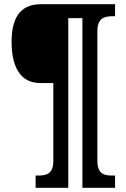

<svg xmlns="http://www.w3.org/2000/svg" viewBox="-20 -780 600 911"><path d="M149 111H304V-694H371V111H526V53H514C475 53 442 46 442 -17V-631C442 -694 475 -703 514 -703H526V-760H173C72 -760 35 -689 35 -582C35 -478 67 -386 171 -386H233V-17C233 46 200 53 160 53H149Z"/></svg>

Font: Noto Serif Devanagari Condensed Black
Style: Regular
Weight: 900
Width: 3
Designer: Universal Thirst, Indian Type Foundry and the Monotype Design Team
Foundry: Monotype Imaging Inc.
Version: Version 2.004